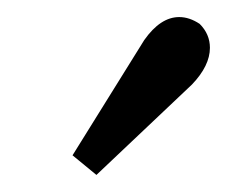

<svg xmlns="http://www.w3.org/2000/svg" viewBox="-20 -785 292 225"><path d="M226 -729Q226 -708 205 -686L93 -580L65 -603L149 -738Q168 -765 190 -765Q202 -765 214 -757Q226 -745 226 -729Z"/></svg>

Font: Sumana
Style: Regular
Weight: 400
Designer: Cyreal, Alexei Vanyashin (Devanagari), Olga Karpushina (Latin)
Foundry: Cyreal
Version: Version 1.015;PS 001.015;hotconv 1.0.70;makeotf.lib2.5.58329